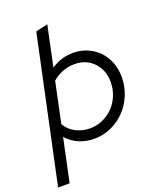

<svg xmlns="http://www.w3.org/2000/svg" viewBox="-199 -819 941 1127"><g transform="rotate(-20 271.5 -256.0)"><path d="M-34 205 159 -700 234 -717 181 -466Q212 -487 246.5 -497.5Q281 -508 318 -508Q365 -508 406 -490.5Q447 -473 476.5 -442.5Q506 -412 522.5 -369.5Q539 -327 539 -278Q539 -219 517.5 -166.5Q496 -114 458.5 -75Q421 -36 371 -13.5Q321 9 264 9Q213 9 169.5 -10Q126 -29 95 -64L38 205ZM303 -443Q264 -443 228 -429Q192 -415 164 -390L111 -138Q131 -101 172 -79Q213 -57 262 -57Q305 -57 342.5 -74Q380 -91 408 -120Q436 -149 452 -188.5Q468 -228 468 -272Q468 -347 421.5 -395Q375 -443 303 -443Z"/></g></svg>

Font: Red Hat Display
Style: Italic
Weight: 400
Italic angle: -12°
Designer: Pentagram / MCKL
Foundry: Pentagram / MCKL
Version: Version 1.003; Red Hat Display Italic